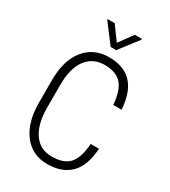

<svg xmlns="http://www.w3.org/2000/svg" viewBox="-220 -1018 1004 1135"><g transform="rotate(30 282.5 -450.5)"><path d="M510.3 -221.7Q502.4 -102.1 445.8 -46.1Q389.2 9.8 289.1 9.8Q186 9.8 126.5 -68.1Q66.9 -146 66.4 -279.8V-434.1Q66.4 -568.4 127.2 -644.5Q188 -720.7 293.5 -720.7Q393.1 -720.7 447.8 -663.6Q502.4 -606.4 510.3 -488.3H453.6Q445.8 -585 408 -626.5Q370.1 -668 293.5 -668Q212.9 -668 168 -607.9Q123 -547.9 123 -433.6V-281.2Q123 -168 166.5 -105Q210 -42 289.1 -42Q372.1 -42 409.2 -83.5Q446.3 -125 453.6 -221.7ZM288.1 -816.9 356.9 -911.1H404.8V-905.3L306.6 -777.3H269L171.4 -905.8V-911.1H219.2Z"/></g></svg>

Font: Roboto Condensed Light
Style: Regular
Weight: 300
Designer: Google
Version: Version 2.134; 2016